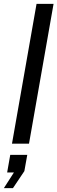

<svg xmlns="http://www.w3.org/2000/svg" viewBox="-49 -743 297 993"><path d="M13 0 140 -723H228L101 0ZM-29 230 23 149H-12L4 58H92L77 142L18 230Z"/></svg>

Font: Archivo VF Beta
Style: Italic
Weight: 400
Italic angle: -10°
Designer: Hector Gatti
Foundry: Omnibus-Type
Version: Version 1.002